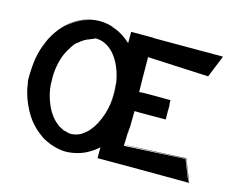

<svg xmlns="http://www.w3.org/2000/svg" viewBox="-90 -745 1095 890"><g transform="rotate(15 457.5 -300.0)"><path d="M543 -88C606 -90 763 -98 837 -101L878 3C861 -40 860 -42 877 2L875 1L835 -99L543 -84V-88C544 -101 545 -136 545 -154C545 -158 545 -147 546 -143C546 -170 547 -171 547 -160V-173L548 -166L549 -252C556 -251 692 -252 699 -252C698 -321 698 -272 699 -313C698 -334 697 -311 697 -344C686 -344 548 -346 552 -343H547C546 -423 546 -333 545 -510L837 -496C852 -532 866 -568 880 -602H546V-603H439V-549C432 -555 425 -561 417 -567C395 -584 372 -596 346 -603C352 -602 357 -601 361 -599C319 -616 272 -618 227 -605C118 -573 51 -460 39 -345C36 -320 34 -263 36 -257C40 -243 37 -253 42 -223C42 -222 50 -192 55 -178C85 -99 121 -59 168 -26C182 -16 207 -4 231 3C270 14 298 15 337 6C374 -2 410 -22 440 -49V3H670C745 3 815 4 880 4L838 -103C546 -89 592 -92 543 -88ZM323 -609C276 -617 227 -608 183 -583C225 -607 273 -617 323 -609ZM136 -550C165 -578 201 -598 241 -607C209 -599 179 -584 152 -563C145 -558 128 -542 136 -550ZM349 -603C349 -603 348 -603 348 -604ZM361 -599C364 -598 366 -597 368 -596ZM368 -596 375 -593C374 -594 371 -595 368 -596ZM400 -149C431 -200 442 -270 436 -332C435 -343 434 -352 432 -360C440 -288 436 -224 400 -155C385 -127 368 -106 343 -90C342 -88 332 -82 315 -77C281 -68 266 -80 261 -80C256 -79 255 -81 247 -85C227 -95 233 -91 214 -107C162 -153 139 -242 142 -292C139 -332 149 -387 165 -422C178 -451 200 -480 204 -484L203 -482C219 -498 206 -484 213 -490C227 -503 247 -516 266 -521C266 -522 267 -522 268 -523C276 -525 274 -524 277 -525C279 -526 278 -526 279 -527C279 -528 286 -530 289 -531C422 -531 483 -289 400 -149ZM73 -460C68 -450 63 -438 58 -426C62 -438 67 -449 73 -460ZM398 -145C398 -145 398 -146 399 -146C398 -146 398 -145 398 -145Z"/></g></svg>

Font: HIVNotRetro
Style: Regular
Weight: 400
Designer: Feorag
Foundry: Feorag
Version: Version 1.000;PS 001.000;hotconv 1.0.88;makeotf.lib2.5.64775